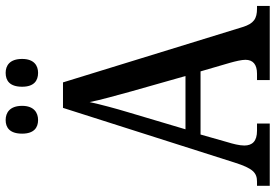

<svg xmlns="http://www.w3.org/2000/svg" viewBox="-164 -788 952 663"><g transform="rotate(-90 311.5 -456.0)"><path d="M392 -800C417 -800 440 -814 440 -855C440 -898 417 -912 392 -912C365 -912 344 -898 344 -855C344 -814 365 -800 392 -800ZM229 -800C254 -800 278 -814 278 -855C278 -898 254 -912 229 -912C203 -912 182 -898 182 -855C182 -814 203 -800 229 -800ZM2 0H217V-44H192C156 -44 141 -60 141 -88C141 -105 147 -128 152 -144L179 -239H397L427 -136C432 -118 437 -97 437 -84C437 -58 421 -44 389 -44H367V0H623V-44H614C579 -44 562 -55 550 -94L359 -714H271L82 -121C62 -58 47 -44 16 -44H2ZM197 -291 255 -486C270 -536 282 -581 291 -622C299 -581 313 -534 328 -478L381 -291Z"/></g></svg>

Font: Noto Serif Sinhala Condensed Medium
Style: Regular
Weight: 500
Width: 3
Designer: Jelle Bosma - Monotype Design Team
Foundry: Monotype Imaging Inc.
Version: Version 2.007